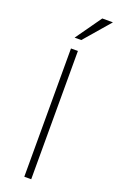

<svg xmlns="http://www.w3.org/2000/svg" viewBox="-176 -973 625 1017"><g transform="rotate(20 136.0 -464.5)"><path d="M110 -723H149V0H110ZM211.5 -929H271.5L146 -783.5H108.5Z"/></g></svg>

Font: Public Sans Thin
Style: Regular
Weight: 100
Designer: The Public Sans project authors (U.S. Web Design System). Libre Franklin designed by Pablo Impallari and Rodrigo Fuenzal
Version: Version 1.008